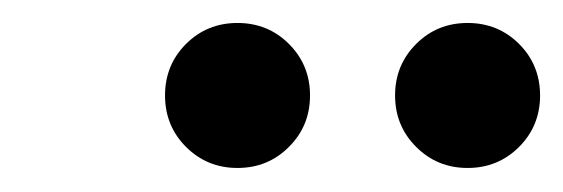

<svg xmlns="http://www.w3.org/2000/svg" viewBox="-20 -749 478 163"><path d="M377 -606.4Q351.1 -606.4 333.3 -624.3Q315.4 -642.1 315.4 -668Q315.4 -693.8 333.3 -711.7Q351.1 -729.5 377 -729.5Q402.8 -729.5 420.7 -711.7Q438.5 -693.8 438.5 -668Q438.5 -642.1 420.7 -624.3Q402.8 -606.4 377 -606.4ZM181.6 -606.4Q155.8 -606.4 137.9 -624.3Q120.1 -642.1 120.1 -668Q120.1 -693.8 137.9 -711.7Q155.8 -729.5 181.6 -729.5Q207.5 -729.5 225.3 -711.7Q243.2 -693.8 243.2 -668Q243.2 -642.1 225.3 -624.3Q207.5 -606.4 181.6 -606.4Z"/></svg>

Font: Reddit Sans
Style: Italic
Weight: 400
Italic angle: -11.25°
Designer: Stephen Hutchings
Version: Version 1.013